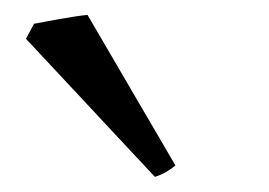

<svg xmlns="http://www.w3.org/2000/svg" viewBox="-20 -747 359 256"><path d="M213.9 -526.4Q209.5 -522.5 202.1 -518.1Q194.8 -513.7 186.5 -511.2L14.6 -695.3L25.4 -715.3Q30.3 -716.3 39.8 -718Q49.3 -719.7 59.8 -721.7Q70.3 -723.6 80.6 -725.1Q90.8 -726.6 96.7 -727.1Z"/></svg>

Font: Gentium Plus CyrE
Style: Regular
Weight: 400
Designer: J. Victor Gaultney, Annie Olsen, Iska Routamaa, Becca Hirsbrunner
Foundry: SIL International
Version: Version 5.000